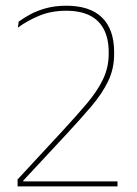

<svg xmlns="http://www.w3.org/2000/svg" viewBox="-20 -668 490 688"><path d="M43 0V-25L205 -200Q254 -253 291 -296.8Q328 -340.5 348.8 -383.2Q369.5 -426 369.5 -475V-481Q369.5 -529 352.5 -562.2Q335.5 -595.5 301.8 -612.5Q268 -629.5 217 -629.5Q164 -629.5 121 -611.8Q78 -594 44 -569L47 -590.5Q64.5 -603.5 89 -616.8Q113.5 -630 145.8 -638.8Q178 -647.5 217.5 -647.5Q302.5 -647.5 345.8 -605Q389 -562.5 389 -481V-474.5Q389 -421.5 367.5 -377Q346 -332.5 307.8 -287.5Q269.5 -242.5 219 -188L63.5 -21V-9.5L55 -18H401V0Z"/></svg>

Font: Anek Tamil Thin
Style: Regular
Weight: 250
Designer: Aadarsh Rajan (Tamil), Yesha Goshar (Latin)
Foundry: Ek Type
Version: Version 1.003